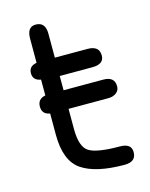

<svg xmlns="http://www.w3.org/2000/svg" viewBox="-94 -649 557 711"><g transform="rotate(-15 184.5 -293.5)"><path d="M148.4 -176.8Q148.4 -107.4 178.7 -88.9Q209 -70.3 295.9 -70.3Q339.8 -70.3 339.8 -37.1Q339.8 0 295.9 0Q185.5 0 131.8 -36.6Q78.1 -73.2 78.1 -173.8V-254.9Q47.9 -259.8 47.9 -289.1Q47.9 -318.4 78.1 -324.2V-384.8Q47.9 -389.6 47.9 -417Q47.9 -444.3 78.1 -449.2V-542Q78.1 -586.9 111.3 -586.9Q148.4 -586.9 148.4 -542V-450.2H273.4Q318.4 -450.2 318.4 -413.1Q318.4 -379.9 273.4 -379.9H148.4V-325.2H300.8Q343.8 -325.2 343.8 -288.1Q343.8 -272.5 331.5 -263.2Q319.3 -253.9 300.8 -253.9H148.4Z"/></g></svg>

Font: Jura
Style: DemiBold
Weight: 600
Version: Version 2.5